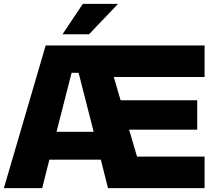

<svg xmlns="http://www.w3.org/2000/svg" viewBox="-20 -972 1127 992"><path d="M303 -795 408 -952H590L440 -795ZM0 0 216 -737H1037V-574H568L603 -454H999V-302H647L688 -163H1037V0H538L501 -147H235L198 0ZM272 -291H464L386 -596H350Z"/></svg>

Font: Tomorrow
Style: Bold
Weight: 700
Designer: Tony de Marco, Monica Rizzolli
Foundry: Just in Type
Version: Version 2.002